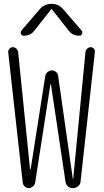

<svg xmlns="http://www.w3.org/2000/svg" viewBox="-20 -975 540 995"><path d="M97.7 -28.3 22.5 -704.1Q21.5 -713.9 28.8 -722.2Q36.1 -730.5 45.9 -730.5Q56.6 -730.5 64.9 -722.7Q73.2 -714.8 74.2 -704.1L135.7 -97.7H136.7H138.7L214.8 -582Q216.8 -593.8 227.1 -602.1Q237.3 -610.4 249 -610.4Q260.7 -610.4 270.5 -602.1Q280.3 -593.8 281.2 -582L357.4 -47.9H358.4H359.4L422.9 -706.1Q423.8 -715.8 432.1 -723.1Q440.4 -730.5 450.2 -730.5Q460 -730.5 466.3 -723.1Q472.7 -715.8 471.7 -706.1L397.5 -34.2Q396.5 -19.5 384.8 -9.8Q373 0 357.9 0Q342.8 0 332 -9.3Q321.3 -18.6 319.3 -34.2L244.1 -537.1Q244.1 -538.1 243.2 -538.1Q241.2 -538.1 241.2 -537.1L162.1 -28.3Q160.2 -16.6 150.4 -8.3Q140.6 0 128.9 0Q117.2 0 108.4 -8.3Q99.6 -16.6 97.7 -28.3ZM308.6 -925.8 403.3 -816.4Q409.2 -808.6 405.3 -799.3Q401.4 -790 390.6 -790Q355.5 -790 335.9 -816.4L249 -926.8Q248 -927.7 247.1 -927.7L245.1 -926.8L158.2 -816.4Q138.7 -790 102.5 -790Q92.8 -790 88.9 -798.8Q85 -807.6 90.8 -816.4L184.6 -925.8Q209 -955.1 247.1 -955.1Q285.2 -955.1 308.6 -925.8Z"/></svg>

Font: Rounded-X Mgen+ 1mn light
Style: Regular
Weight: 200
Designer: [Source Han Sans]
Ryoko NISHIZUKA  (kana & ideographs); Paul D. Hunt (Latin, Greek & Cyrillic); Wenlong ZHANG  (bopomofo
Version: Version 1.059.20150602